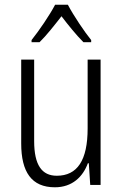

<svg xmlns="http://www.w3.org/2000/svg" viewBox="-20 -878 521 815"><path d="M268 -858H214C191 -814 146 -748 114 -708V-699H148C177 -727 212 -772 241 -809C270 -771 304 -729 334 -699H367V-708C340 -741 292 -812 268 -858ZM407 -625H352V-333C352 -197 308 -132 221 -132C158 -132 125 -177 125 -279V-625H70V-269C70 -148 114 -83 213 -83C287 -83 332 -128 353 -185H357L363 -93H407Z"/></svg>

Font: Noto Sans Kannada UI Condensed Light
Style: Regular
Weight: 300
Width: 3
Designer: Jelle Bosma - Monotype Design Team
Foundry: Monotype Imaging Inc.
Version: Version 2.005